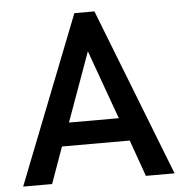

<svg xmlns="http://www.w3.org/2000/svg" viewBox="-50 -739 751 787"><g transform="rotate(-5 325.0 -345.0)"><path d="M13.7 0 284.7 -689.9H367.2L636.7 0H518.6L465.3 -149.9H186.5L132.8 0ZM223.6 -245.1H428.7L326.2 -529.3Z"/></g></svg>

Font: Acari Sans SemiBold
Style: Regular
Weight: 600
Designer: Alfredo Marco Pradil and Stefan Peev
Foundry: Hanken Design Co.
Version: Version 1.045;January 11, 2019;FontCreator 11.5.0.2425 64-bi